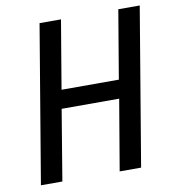

<svg xmlns="http://www.w3.org/2000/svg" viewBox="-79 -768 758 838"><g transform="rotate(-10 300.0 -349.0)"><path d="M437 -313H182L130 0H35L152 -698H247L196 -395H450L501 -698H596L479 0H384Z"/></g></svg>

Font: IBM Plex Mono Text
Style: Italic
Weight: 450
Italic angle: -9°
Monospace: yes
Designer: Mike Abbink, Paul van der Laan, Pieter van Rosmalen
Foundry: Bold Monday
Version: Version 2.1